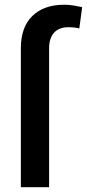

<svg xmlns="http://www.w3.org/2000/svg" viewBox="-20 -780 362 800"><path d="M184.6 0H66.9V-579.1Q66.9 -667 115 -713.6Q163.1 -760.3 247.6 -760.3Q266.6 -760.3 284.9 -757.3Q303.2 -754.4 322.3 -750L310.5 -661.6Q301.3 -664.1 290.3 -665.3Q279.3 -666.5 264.2 -666.5Q225.6 -666.5 205.1 -643.6Q184.6 -620.6 184.6 -579.1Z"/></svg>

Font: Vazirmatn RD FD Medium
Style: Regular
Weight: 500
Designer: Saber Rastikerdar
Foundry: Saber Rastikerdar
Version: Version 33.003